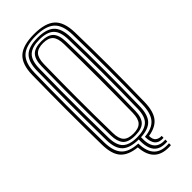

<svg xmlns="http://www.w3.org/2000/svg" viewBox="-294 -851 1015 1015"><g transform="rotate(-45 214.0 -343.0)"><path d="M310.3 120.1Q248.9 125.2 215.8 96.7Q182.6 68.2 178.2 4.7Q114.7 -1.6 85.1 -34.4Q55.4 -67.1 54.2 -139.7Q53.2 -210.1 52.5 -273.3Q51.9 -336.6 51.9 -398Q51.9 -459.4 52.5 -523.7Q53.2 -587.9 54.2 -660.1Q55.6 -738.9 92.8 -772.9Q130 -807 213.8 -807Q296.2 -807 333.7 -773.3Q371.1 -739.5 373 -660.2Q374.5 -593.4 375.3 -531.6Q376.1 -469.7 376.1 -407.9Q376.1 -346.2 375.3 -280.4Q374.6 -214.6 373 -139.6Q371.5 -72 345.9 -38.7Q320.2 -5.3 262.9 3.8Q263 31.3 277.1 41.8Q291.1 52.2 310.3 50.8V65.1Q277.2 67.7 260.9 49.7Q244.5 31.6 244.3 -8.3Q302.8 -13.3 328.8 -44Q354.7 -74.7 356.1 -140.1Q357.5 -208 358.2 -270.3Q358.8 -332.6 358.9 -394Q359 -455.5 358.4 -520.8Q357.7 -586 356.1 -659.7Q354.7 -732.5 320.9 -763Q287 -793.6 213.8 -793.6Q138.3 -793.6 105.4 -762.3Q72.6 -731 71.1 -659.7Q70 -599.8 69.3 -541Q68.7 -482.3 68.6 -420.3Q68.6 -358.3 69.2 -289.3Q69.8 -220.4 71.1 -140.1Q72.3 -72.7 101 -41.8Q129.7 -10.9 194.4 -8Q195.5 54.2 224.5 82.4Q253.5 110.5 310.3 105.8ZM310.3 92.8Q256.9 97.3 232.6 68.6Q208.3 40 211.3 -21.3Q146.5 -21.7 117.8 -49.2Q89 -76.8 87.9 -140.1Q86.9 -213.5 86.3 -279.7Q85.7 -345.8 85.7 -408.3Q85.7 -470.7 86.3 -532.7Q86.9 -594.6 87.9 -659.7Q89.1 -724.2 118.3 -752.1Q147.4 -780.1 213.8 -780.1Q277.9 -780.1 307.7 -752.7Q337.5 -725.2 339.2 -659.3Q340.6 -596.4 341.5 -534.6Q342.3 -472.8 342.3 -409.7Q342.3 -346.6 341.6 -279.9Q340.8 -213.3 339.2 -140.5Q337.8 -79.4 311.9 -51.6Q286 -23.9 228.2 -21.3Q225.6 32.6 246 57.3Q266.5 81.9 310.3 78.5ZM213.8 -35.1Q267.3 -35.1 294.1 -58.3Q321 -81.5 322.3 -140.9Q323.7 -208.5 324.5 -273.4Q325.3 -338.2 325.3 -401.9Q325.3 -465.6 324.5 -529.4Q323.7 -593.2 322.3 -658.9Q321 -717.9 295.1 -742.1Q269.2 -766.4 213.8 -766.4Q158.4 -766.4 132.2 -742.5Q106 -718.5 104.8 -659.3Q103.2 -567.6 102.6 -486.2Q102.1 -404.9 102.7 -321.6Q103.3 -238.3 104.8 -140.5Q106 -84 131.3 -59.6Q156.6 -35.1 213.8 -35.1ZM213.8 -49Q161.6 -49 142.2 -72.2Q122.8 -95.5 122 -140.5Q120.4 -232.9 119.8 -315.4Q119.2 -398 119.7 -481Q120.2 -564.1 121.8 -658.1Q122.6 -709.2 144.2 -731.1Q165.7 -752.9 213.8 -752.9Q261.9 -752.9 283.1 -731Q304.2 -709 305.4 -658.6Q306.9 -592.1 307.8 -530.5Q308.6 -468.9 308.6 -407.6Q308.5 -346.2 307.8 -280.8Q307.1 -215.3 305.4 -141.1Q304.2 -91.7 282.9 -70.4Q261.6 -49 213.8 -49ZM213.8 -62.8Q252.9 -62.8 270.3 -81.4Q287.7 -99.9 288.5 -142.7Q289.7 -208.9 290.2 -272.1Q290.7 -335.3 290.8 -397.7Q290.8 -460.2 290.3 -524.4Q289.8 -588.7 288.5 -657.1Q287.7 -701.8 270.2 -720.6Q252.6 -739.5 213.8 -739.5Q174.6 -739.5 157 -720.6Q139.4 -701.8 138.6 -658.3Q137.5 -598.1 136.8 -537.1Q136.2 -476.1 136.1 -412.6Q136 -349.1 136.6 -281.7Q137.3 -214.3 138.6 -141.5Q139.4 -99.5 156.8 -81.2Q174.2 -62.8 213.8 -62.8Z"/></g></svg>

Font: Big Shoulders Inline Text SC Thin
Style: Regular
Weight: 100
Designer: Patric King
Foundry: XO Type Co
Version: Version 2.002